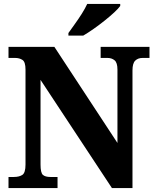

<svg xmlns="http://www.w3.org/2000/svg" viewBox="-20 -951 787 971"><path d="M23 0V-56H50Q77 -56 93 -66.5Q109 -77 109 -119V-599Q109 -638 93.5 -648Q78 -658 57 -658H23V-714H255L574 -228V-599Q574 -634 559.5 -646Q545 -658 524 -658H489V-714H736V-658H701Q678 -658 664 -644.5Q650 -631 650 -595V0H546L185 -547V-119Q185 -77 197 -66.5Q209 -56 235 -56H271V0ZM326 -784Q340 -804 358.5 -829.5Q377 -855 394 -882Q411 -909 421 -931H588V-921Q579 -908 558 -888.5Q537 -869 509.5 -847Q482 -825 453.5 -805Q425 -785 401 -771H326Z"/></svg>

Font: Noto Serif Ethiopic SemiCondensed ExtraBold
Style: Regular
Weight: 800
Width: 4
Designer: Monotype Design Team
Foundry: Monotype Imaging Inc.
Version: Version 2.102; ttfautohint (v1.8.4.7-5d5b)